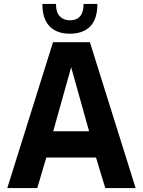

<svg xmlns="http://www.w3.org/2000/svg" viewBox="-20 -954 725 974"><path d="M249 -740H436L668 0H514L467 -155H215L169 0H17ZM432 -288 341 -613 250 -288ZM195 -934H264Q264 -890 284 -870.5Q304 -851 334 -851Q404 -851 404 -934H474Q474 -857 437.5 -820Q401 -783 334 -783Q268 -783 231.5 -820.5Q195 -858 195 -934Z"/></svg>

Font: Exo
Style: Bold
Weight: 700
Designer: Natanael Gama
Foundry: Natanael Gama
Version: Version 1.500; ttfautohint (v1.6)